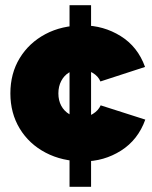

<svg xmlns="http://www.w3.org/2000/svg" viewBox="-20 -720 585 740"><path d="M248 0V-700H331V0ZM302 -98Q220 -98 156 -131.5Q92 -165 56 -224.5Q20 -284 20 -360Q20 -437 56 -496Q92 -555 155 -588.5Q218 -622 300 -622Q379 -622 445 -581Q511 -540 539 -462L367 -406Q359 -426 337.5 -439Q316 -452 290 -452Q265 -452 246 -440.5Q227 -429 216 -408Q205 -387 205 -360Q205 -333 216 -312.5Q227 -292 247 -280Q267 -268 292 -268Q317 -268 338 -281Q359 -294 368 -314L540 -259Q512 -181 446.5 -139.5Q381 -98 302 -98Z"/></svg>

Font: Figtree Light Black
Style: Regular
Weight: 900
Version: Version 2.000